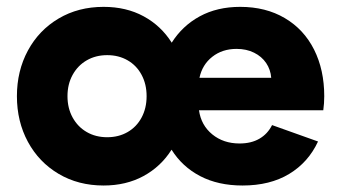

<svg xmlns="http://www.w3.org/2000/svg" viewBox="-20 -538 1016 571"><path d="M30.3 -252Q30.3 -327.1 63 -387.7Q95.7 -448.2 154.3 -482.9Q212.9 -517.6 288.1 -517.6Q355.5 -517.6 407.2 -489.5Q459 -461.4 490.7 -411.1Q522.5 -461.4 574.2 -489.5Q626 -517.6 694.3 -517.6Q770.5 -517.6 827.1 -484.1Q883.8 -450.7 914.1 -390.4Q944.3 -330.1 944.3 -252Q944.3 -230.5 941.4 -210H571.8Q578.1 -165.5 611.3 -138.4Q644.5 -111.3 692.4 -111.3Q727.1 -111.3 751.5 -125.5Q775.9 -139.6 789.1 -166L925.8 -117.2Q897 -55.2 840.1 -20.8Q783.2 13.7 701.2 13.7Q628.9 13.7 575.4 -14.2Q522 -42 490.2 -92.8Q458.5 -42.5 406.7 -14.4Q355 13.7 288.1 13.7Q212.9 13.7 154.3 -21Q95.7 -55.7 63 -116.2Q30.3 -176.8 30.3 -252ZM416 -252Q416 -287.6 401.1 -315.4Q386.2 -343.3 359.6 -358.6Q333 -374 298.8 -374Q264.6 -374 238 -358.6Q211.4 -343.3 196 -315.4Q180.7 -287.6 180.7 -252Q180.7 -216.3 196 -188.5Q211.4 -160.6 238 -145.3Q264.6 -129.9 298.8 -129.9Q333 -129.9 359.6 -145.3Q386.2 -160.6 401.1 -188.5Q416 -216.3 416 -252ZM786.6 -306.6Q784.7 -331.1 771.5 -350.6Q758.3 -370.1 735.6 -381.3Q712.9 -392.6 683.6 -392.6Q641.1 -392.6 611.3 -369.1Q581.5 -345.7 573.2 -306.6Z"/></svg>

Font: Wanted Sans ExtraBold
Style: Regular
Weight: 800
Designer: Original Design by Kil Hyung-jin and Kang Hanbin, Wanted Lab, Inc; Hangeul from Source Han Sans by Jang Soo-young and Ka
Foundry: Wanted Lab, Inc.
Version: Version 1.003